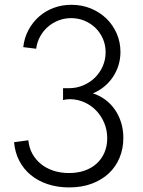

<svg xmlns="http://www.w3.org/2000/svg" viewBox="-20 -784 609 818"><path d="M274.5 14.5Q225 14.5 183.4 0.7Q141.8 -13.2 111.1 -38.4Q80.5 -63.6 62 -99.3Q43.6 -135 40 -178.2L100.9 -186.4Q103.6 -155 117.7 -129.3Q131.8 -103.6 154.5 -85.2Q177.3 -66.8 207.7 -56.8Q238.2 -46.8 274.1 -46.8Q311.4 -46.8 341.4 -57.5Q371.4 -68.2 392.5 -87.7Q413.6 -107.3 425.2 -134.5Q436.8 -161.8 436.8 -195Q436.8 -230 424.1 -260.2Q411.4 -290.5 389.8 -313Q368.2 -335.5 339.1 -348.4Q310 -361.4 277.3 -361.4Q260.9 -361.4 248.6 -357.7V-408.2H273.2Q306.4 -408.2 335 -420.5Q363.6 -432.7 384.8 -453.6Q405.9 -474.5 418 -502.5Q430 -530.5 430 -561.4Q430 -592.3 418.4 -618.9Q406.8 -645.5 386.8 -665Q366.8 -684.5 340 -695.7Q313.2 -706.8 283.2 -706.8Q254.5 -706.8 229.1 -696.8Q203.6 -686.8 183.6 -669.3Q163.6 -651.8 150.7 -628Q137.7 -604.1 134.1 -576.4L79.1 -583.2Q83.6 -623.2 101.4 -656.4Q119.1 -689.5 146.4 -713.4Q173.6 -737.3 208.9 -750.5Q244.1 -763.6 284.1 -763.6Q328.6 -763.6 366.8 -748Q405 -732.3 433 -705.2Q460.9 -678.2 477 -641.6Q493.2 -605 493.2 -562.7Q493.2 -533.2 484.8 -505.9Q476.4 -478.6 460.9 -455.7Q445.5 -432.7 423.6 -414.8Q401.8 -396.8 375.5 -386.4Q402.7 -377.7 426.6 -360.7Q450.5 -343.6 468 -319.1Q485.5 -294.5 495.5 -263.6Q505.5 -232.7 505.5 -196.4Q505.5 -150.9 489.5 -112.3Q473.6 -73.6 443.6 -45.5Q413.6 -17.3 370.9 -1.4Q328.2 14.5 274.5 14.5Z"/></svg>

Font: Spartan
Style: Regular
Weight: 400
Designer: Matt Bailey, Mirko Velimirovic
Foundry: Matt Bailey
Version: Version 1.005